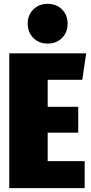

<svg xmlns="http://www.w3.org/2000/svg" viewBox="-20 -971 470 991"><path d="M329.1 -849.1Q329.1 -804.7 300.3 -775.4Q271.5 -746.1 226.1 -746.1Q180.7 -746.1 151.9 -775.4Q123 -804.7 123 -849.1Q123 -893.1 151.9 -922.1Q180.7 -951.2 226.1 -951.2Q271.5 -951.2 300.3 -922.1Q329.1 -893.1 329.1 -849.1ZM424.8 -695.8 404.8 -559.1H226.1V-419.9H383.8V-286.1H226.1V-139.2H417V0H27.8V-695.8Z"/></svg>

Font: Fira Sans Compressed Heavy
Style: Regular
Weight: 900
Width: 1
Designer: Carrois Corporate & Edenspiekermann AG
Foundry: Carrois Corporate GbR & Edenspiekermann AG
Version: Version 4.203;PS 004.203;hotconv 1.0.88;makeotf.lib2.5.64775